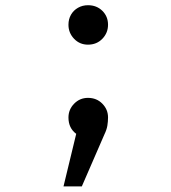

<svg xmlns="http://www.w3.org/2000/svg" viewBox="-20 -522 640 718"><path d="M309 -156Q341.5 -156 362.8 -134.2Q384 -112.5 384 -83Q384 -67.5 381.5 -52.2Q379 -37 370.5 -19.5L286 175H217.5L265 -21.5Q236 -43 236 -82.5Q236 -112.5 257.2 -134.2Q278.5 -156 309 -156ZM309 -502.5Q341.5 -502.5 362.8 -481.5Q384 -460.5 384 -429.5Q384 -399 362.8 -377Q341.5 -355 309 -355Q278 -355 257 -377Q236 -399 236 -429.5Q236 -450.5 245.5 -467Q255 -483.5 271.8 -493Q288.5 -502.5 309 -502.5Z"/></svg>

Font: Fira Code Light Light
Style: Regular
Weight: 300
Monospace: yes
Version: Version 5.002